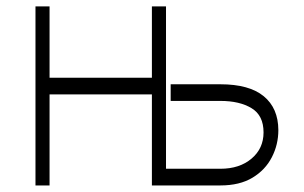

<svg xmlns="http://www.w3.org/2000/svg" viewBox="-20 -565 926 585"><path d="M88.1 0V-545.5H131V-328.1H442.8V-545.5H485.8V-50.8H651.6Q709.9 -50.8 746.4 -81.7Q783 -112.6 783 -161.6Q783 -213.4 746.4 -235.4Q709.9 -257.5 651.6 -257.5H500V-308.2H651.6Q739.3 -308.2 783.6 -271.8Q827.8 -235.4 828.1 -168.7Q828.1 -124.3 808.2 -85.8Q788.4 -47.2 749.3 -23.6Q710.2 0 651.6 0H442.8V-277.3H131V0Z"/></svg>

Font: Inter Extra Light BETA
Style: Regular
Weight: 200
Designer: Rasmus Andersson
Foundry: rsms
Version: Version 3.011;git-f93a4a705